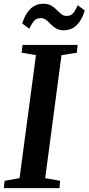

<svg xmlns="http://www.w3.org/2000/svg" viewBox="-26 -976 460 996"><path d="M-6 0 -2 -38 75.5 -52 160.5 -690 86 -702.5 91 -743H377L372.5 -702.5L293 -690L208.5 -52L286 -38L282.5 0ZM304 -819Q280.5 -819 264.8 -828.5Q249 -838 237.2 -850.5Q225.5 -863 213.2 -872.5Q201 -882 184.5 -882Q162 -882 149.2 -866.2Q136.5 -850.5 126 -827L89.5 -854Q102.5 -900 130.2 -928.2Q158 -956.5 199.5 -956.5Q224 -956.5 240 -947Q256 -937.5 268 -925Q280 -912.5 291.8 -903Q303.5 -893.5 319 -893.5Q341.5 -893 354.2 -908.5Q367 -924 377 -949L413.5 -922Q400.5 -874.5 373 -846.8Q345.5 -819 304 -819Z"/></svg>

Font: Merriweather 48pt SemiBold
Style: Italic
Weight: 600
Italic angle: -7.8°
Designer: Eben Sorkin
Foundry: Eben Sorkin
Version: Version 2.101